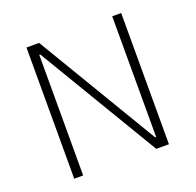

<svg xmlns="http://www.w3.org/2000/svg" viewBox="-117 -781 922 905"><g transform="rotate(-20 343.5 -329.0)"><path d="M536.1 -658.2H581.1V0H517.6L155.8 -605H150.9V0H106V-658.2H169.4L531.2 -52.7H536.1Z"/></g></svg>

Font: Estedad-FD ExtraLight
Style: Regular
Weight: 200
Designer: Amin Abedi
Version: Version 7.3